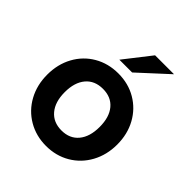

<svg xmlns="http://www.w3.org/2000/svg" viewBox="-194 -824 961 961"><g transform="rotate(45 286.0 -343.5)"><path d="M38 -247Q38 -320.5 69.8 -378.8Q101.5 -437 158 -470Q214.5 -503 286 -503Q357 -503 413.2 -470Q469.5 -437 501.5 -378.8Q533.5 -320.5 533.5 -247Q533.5 -174 501.5 -115.2Q469.5 -56.5 413 -23.2Q356.5 10 286 10Q215.5 10 158.8 -23.2Q102 -56.5 70 -115Q38 -173.5 38 -247ZM286 -99.5Q344 -99.5 376.5 -138.8Q409 -178 409 -247Q409 -316.5 376.5 -355.2Q344 -394 286 -394Q227.5 -394 194.8 -355Q162 -316 162 -247Q162 -178 195 -138.8Q228 -99.5 286 -99.5ZM351.5 -697H485.5L331 -555H240.5Z"/></g></svg>

Font: HK Grotesk
Style: Bold
Weight: 700
Designer: Alfredo Marco Pradil
Foundry: Hanken Design Co.
Version: Version 3.001